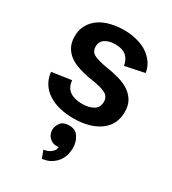

<svg xmlns="http://www.w3.org/2000/svg" viewBox="-183 -584 843 942"><g transform="rotate(30 239.0 -112.5)"><path d="M311 140.1Q311 153.3 307.1 174.3Q303.7 191.9 291 211.9Q279.8 229.5 258.3 244.1Q236.8 258.8 205.1 262.2L189 219.2Q197.3 219.2 208 215.3Q217.8 211.9 226.6 206.1Q234.9 200.2 241.2 191.9Q247.1 183.6 247.1 173.8V170.9Q244.1 171.9 234.9 171.9Q212.4 171.9 195.3 155.3Q178.2 138.7 178.2 112.8Q178.2 91.8 192.9 72.3Q207 53.2 240.2 53.2Q277.3 53.2 293.9 80.1Q311 107.4 311 140.1ZM158.2 -348.1Q158.2 -315.9 185.1 -304.2Q212.4 -292.5 255.9 -285.2Q293.5 -279.8 327.1 -270.5Q362.8 -260.3 386.7 -244.6Q412.6 -227.5 427.7 -202.6Q442.9 -177.2 442.9 -140.1Q442.9 -67.4 387.7 -27.3Q331.5 13.2 238.8 13.2Q150.9 13.2 95.2 -23.4Q38.6 -60.5 30.8 -129.9L141.1 -146Q144.5 -106.4 170.9 -87.9Q196.3 -69.8 240.2 -69.8Q279.8 -69.8 304.7 -85Q329.1 -99.6 329.1 -131.8Q329.1 -160.2 306.2 -173.3Q282.2 -187 224.1 -195.8Q185.5 -201.2 149.9 -212.4Q115.7 -223.1 93.3 -239.3Q70.8 -255.4 57.1 -280.3Q43.9 -304.7 43.9 -339.8Q43.9 -377 60.1 -404.8Q76.7 -433.1 103 -451.2Q129.4 -469.2 165.5 -478Q200.7 -486.8 238.8 -486.8Q278.3 -486.8 312 -478Q347.7 -468.8 372.1 -452.6Q397.5 -435.5 414.6 -411.6Q430.7 -388.7 436 -356.9L326.2 -334Q320.8 -368.2 298.8 -386.7Q277.3 -404.8 236.8 -404.8Q203.1 -404.8 181.2 -390.6Q158.2 -376 158.2 -348.1Z"/></g></svg>

Font: Post Grotesk Medium
Style: Medium
Weight: 500
Version: Version 1.0